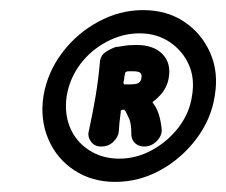

<svg xmlns="http://www.w3.org/2000/svg" viewBox="-20 -740 448 380"><path d="M208 -380Q162 -380 127 -403Q92 -426 75.5 -465Q59 -504 66 -550Q74 -597 103 -635.5Q132 -674 174.5 -697Q217 -720 263 -720Q310 -720 344.5 -697Q379 -674 396 -635.5Q413 -597 405 -550Q398 -504 368.5 -465Q339 -426 297 -403Q255 -380 208 -380ZM216 -426Q250 -426 281 -443Q312 -460 333.5 -488Q355 -516 360 -550Q366 -585 353.5 -612.5Q341 -640 315.5 -657Q290 -674 256 -674Q222 -674 190.5 -657Q159 -640 138.5 -612.5Q118 -585 112 -550Q107 -516 118.5 -488Q130 -460 156 -443Q182 -426 216 -426ZM180 -450Q168 -450 161 -458.5Q154 -467 155 -477Q163 -513 169 -548.5Q175 -584 178 -620Q180 -631 189 -637Q198 -643 209 -647Q213 -647 223.5 -649Q234 -651 250 -651Q284 -651 301.5 -633Q319 -615 314 -586Q311 -567 297 -551.5Q283 -536 264 -528Q255 -521 251.5 -526.5Q248 -532 250 -541Q252 -550 257 -555Q262 -560 270 -552Q275 -548 286 -531.5Q297 -515 300 -484Q301 -472 290.5 -461Q280 -450 265 -450Q255 -450 248 -456Q241 -462 240 -472Q240 -495 236 -504Q232 -513 229 -519Q228 -520 227 -521.5Q226 -523 226 -523Q221 -523 219 -521Q219 -520 219 -519.5Q219 -519 219 -518Q217 -503 216.5 -498Q216 -493 215 -479Q214 -469 204.5 -459.5Q195 -450 180 -450ZM237 -573Q250 -573 254.5 -576Q259 -579 260 -586Q261 -593 257.5 -596Q254 -599 242 -599Q238 -599 235 -599Q232 -599 230 -598Q228 -597 227.5 -595.5Q227 -594 227 -592Q226 -589 226 -586.5Q226 -584 225 -580Q224 -577 224.5 -575Q225 -573 227 -573Q228 -573 230.5 -573Q233 -573 237 -573Z"/></svg>

Font: Winky Sans ExtraBold
Style: Italic
Weight: 800
Italic angle: -8.97852°
Designer: Simon Atzbach
Foundry: typofactur
Version: Version 1.205